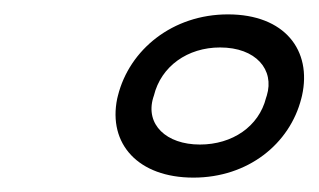

<svg xmlns="http://www.w3.org/2000/svg" viewBox="-20 -700 443 267"><path d="M144 -567 143 -563C130 -500 172 -453 249 -453C325 -453 383 -500 399 -563L400 -567C414 -630 376 -680 297 -680C220 -680 160 -631 144 -567ZM193 -564 194 -567C204 -608 241 -634 286 -634C336 -634 362 -603 351 -567L350 -564C340 -524 303 -499 258 -499C211 -499 182 -527 193 -564Z"/></svg>

Font: LT Wave Light
Style: Italic
Weight: 300
Designer: Daniel Lyons
Version: Version 2.5 (Glyphs App)